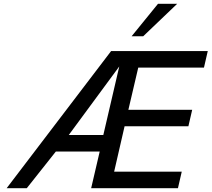

<svg xmlns="http://www.w3.org/2000/svg" viewBox="-20 -991 1114 1011"><path d="M460 0 505 -193H274L121 0H15L565 -722H1074L1054 -635H708L656 -413H992L972 -326H636L581 -87H937L917 0ZM608 -641 342 -280H524ZM734 -800H673L812 -971H913Z"/></svg>

Font: Perun
Style: Italic
Weight: 400
Italic angle: -12°
Foundry: Copyright (c) Stefan Peev, Context Ltd, 2016
Version: Version 1.027